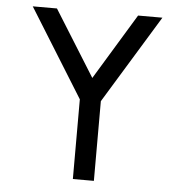

<svg xmlns="http://www.w3.org/2000/svg" viewBox="-51 -744 743 791"><g transform="rotate(5 321.0 -349.0)"><path d="M588.9 -695.8 366.2 -331.1V-1.5H279.3V-331.1L52.7 -695.8H152.8L322.8 -423.3L488.3 -695.8Z"/></g></svg>

Font: Kawthoolei
Style: Bold
Weight: 700
Designer: Moe Zed
Foundry: Moe Zed
Version: Version 1.000;July 10, 2024;FontCreator 14.0.0.2901 32-bit